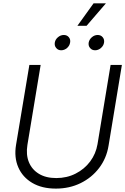

<svg xmlns="http://www.w3.org/2000/svg" viewBox="-20 -1115 749 1146"><path d="M313.5 10.7Q230 10.7 172.4 -23.4Q114.7 -57.6 89.1 -116.5Q63.5 -175.3 75.7 -250L155.3 -727.5H222.7L143.6 -250Q134.3 -191.9 152.3 -147.5Q170.4 -103 212.2 -77.6Q253.9 -52.2 315.9 -52.2Q379.4 -52.2 431.6 -78.9Q483.9 -105.5 518.1 -151.1Q552.2 -196.8 562 -254.4L640.1 -727.5H707.5L627.9 -245.1Q615.7 -170.4 571.8 -112.5Q527.8 -54.7 461.2 -22Q394.5 10.7 313.5 10.7ZM547.9 -814.9Q528.8 -814.9 517.6 -828.4Q506.3 -841.8 509.3 -860.8Q512.7 -879.4 528.3 -892.8Q543.9 -906.2 563 -906.2Q582 -906.2 593 -892.8Q604 -879.4 601.1 -860.8Q598.1 -841.8 582.3 -828.4Q566.4 -814.9 547.9 -814.9ZM345.2 -814.9Q326.7 -814.9 315.4 -828.4Q304.2 -841.8 307.1 -860.8Q310.1 -879.4 325.9 -892.8Q341.8 -906.2 360.8 -906.2Q379.9 -906.2 390.9 -892.8Q401.9 -879.4 398.4 -860.8Q395.5 -841.8 379.9 -828.4Q364.3 -814.9 345.2 -814.9ZM441.9 -960.9 538.6 -1095.2H612.3L496.6 -960.9Z"/></svg>

Font: Inter 24pt Light
Style: Italic
Weight: 300
Italic angle: -9.3988°
Designer: Rasmus Andersson
Foundry: rsms
Version: Version 4.001;git-66647c0bb